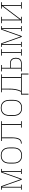

<svg xmlns="http://www.w3.org/2000/svg" viewBox="2031 -2599 738 4840"><g transform="rotate(-90 2400.0 -179.0)"><path d="M38 0V-19H91V-501H38V-520H126L300 -29L474 -520H562V-501H509V-19H562V0H436V-19H489V-506L310 0H290L111 -506V-19H164V0Z M900 8Q872 8 844 2.5Q816 -3 791.5 -17Q767 -31 748 -52.5Q729 -74 718 -100Q707 -126 702.5 -154Q698 -182 698 -210V-310Q698 -338 702.5 -366Q707 -394 718 -420Q729 -446 748 -467.5Q767 -489 791.5 -503Q816 -517 844 -522.5Q872 -528 900 -528Q928 -528 956 -522.5Q984 -517 1008.5 -503Q1033 -489 1052 -467.5Q1071 -446 1082 -420Q1093 -394 1097.5 -366Q1102 -338 1102 -310V-210Q1102 -182 1097.5 -154Q1093 -126 1082 -100Q1071 -74 1052 -52.5Q1033 -31 1008.5 -17Q984 -3 956 2.5Q928 8 900 8ZM900 -11Q926 -11 951 -16Q976 -21 998 -34Q1020 -47 1037 -67Q1054 -87 1064 -110.5Q1074 -134 1077.5 -159Q1081 -184 1081 -210V-310Q1081 -336 1077.5 -361Q1074 -386 1064 -409.5Q1054 -433 1037 -453Q1020 -473 998 -486Q976 -499 951 -504Q926 -509 900 -509Q874 -509 849 -504Q824 -499 802 -486Q780 -473 763 -453Q746 -433 736 -409.5Q726 -386 722.5 -361Q719 -336 719 -310V-210Q719 -184 722.5 -159Q726 -134 736 -110.5Q746 -87 763 -67Q780 -47 802 -34Q824 -21 849 -16Q874 -11 900 -11Z M1200 0V-19Q1221 -19 1241 -24Q1261 -29 1277.5 -41.5Q1294 -54 1303.5 -73Q1313 -92 1319 -111.5Q1325 -131 1328.5 -151.5Q1332 -172 1333.5 -192.5Q1335 -213 1335 -233.5Q1335 -254 1335 -275V-501H1265V-520H1764V-501H1694V-19H1764V0H1603V-19H1673V-501H1356V-276Q1356 -253 1355.5 -230.5Q1355 -208 1353 -185Q1351 -162 1347.5 -139.5Q1344 -117 1336.5 -95.5Q1329 -74 1317 -54.5Q1305 -35 1286.5 -22.5Q1268 -10 1245.5 -5Q1223 0 1200 0Z M2100 8Q2072 8 2044 2.5Q2016 -3 1991.5 -17Q1967 -31 1948 -52.5Q1929 -74 1918 -100Q1907 -126 1902.5 -154Q1898 -182 1898 -210V-310Q1898 -338 1902.5 -366Q1907 -394 1918 -420Q1929 -446 1948 -467.5Q1967 -489 1991.5 -503Q2016 -517 2044 -522.5Q2072 -528 2100 -528Q2128 -528 2156 -522.5Q2184 -517 2208.5 -503Q2233 -489 2252 -467.5Q2271 -446 2282 -420Q2293 -394 2297.5 -366Q2302 -338 2302 -310V-210Q2302 -182 2297.5 -154Q2293 -126 2282 -100Q2271 -74 2252 -52.5Q2233 -31 2208.5 -17Q2184 -3 2156 2.5Q2128 8 2100 8ZM2100 -11Q2126 -11 2151 -16Q2176 -21 2198 -34Q2220 -47 2237 -67Q2254 -87 2264 -110.5Q2274 -134 2277.5 -159Q2281 -184 2281 -210V-310Q2281 -336 2277.5 -361Q2274 -386 2264 -409.5Q2254 -433 2237 -453Q2220 -473 2198 -486Q2176 -499 2151 -504Q2126 -509 2100 -509Q2074 -509 2049 -504Q2024 -499 2002 -486Q1980 -473 1963 -453Q1946 -433 1936 -409.5Q1926 -386 1922.5 -361Q1919 -336 1919 -310V-210Q1919 -184 1922.5 -159Q1926 -134 1936 -110.5Q1946 -87 1963 -67Q1980 -47 2002 -34Q2024 -21 2049 -16Q2074 -11 2100 -11Z M2436 170V-19H2506Q2524 -54 2536 -91.5Q2548 -129 2554.5 -168Q2561 -207 2562.5 -246.5Q2564 -286 2564 -325V-501H2494V-520H2945V-501H2875V-19H2964V170H2943V0H2457V170ZM2854 -19V-501H2585V-325Q2585 -286 2583.5 -246.5Q2582 -207 2575.5 -168.5Q2569 -130 2557.5 -92Q2546 -54 2529 -19Z M3419 0V-19H3489V-501H3419V-520H3579V-501H3509V-19H3579V0ZM3229 0H3021V-19H3091V-501H3021V-520H3181V-501H3111V-295H3229Q3258 -295 3285 -285Q3312 -275 3330.5 -253.5Q3349 -232 3356 -204Q3363 -176 3363 -148Q3363 -119 3356 -91Q3349 -63 3330.5 -41.5Q3312 -20 3285 -10Q3258 0 3229 0ZM3229 -19Q3254 -19 3277 -28Q3300 -37 3315.5 -56Q3331 -75 3336.5 -99Q3342 -123 3342 -148Q3342 -172 3336.5 -196Q3331 -220 3315.5 -239Q3300 -258 3277 -267.5Q3254 -277 3229 -277H3111V-19Z M3638 0V-19H3691V-501H3638V-520H3726L3900 -29L4074 -520H4162V-501H4109V-19H4162V0H4036V-19H4089V-506L3910 0H3890L3711 -506V-19H3764V0Z M4397 0H4236V-19H4306V-501H4236V-520H4397V-501H4327V-47L4670 -501H4603V-520H4764V-501H4694V-19H4764V0H4603V-19H4673V-473L4330 -19H4397Z"/></g></svg>

Font: Iosevka HT Thin Extended
Style: Regular
Weight: 100
Width: 7
Monospace: yes
Designer: Belleve Invis
Foundry: Belleve Invis
Version: Version 32.3.0; ttfautohint (v1.8.4)